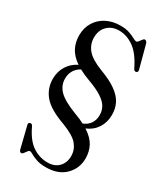

<svg xmlns="http://www.w3.org/2000/svg" viewBox="-220 -801 931 1083"><g transform="rotate(30 245.0 -260.0)"><path d="M145.5 157.5Q139 157.5 132.8 166Q126.5 174.5 120.2 183.2Q114 192 108 192Q96 192 92.5 177.5L58 38Q54 23.5 66 20Q77.5 16.5 84.5 31Q119 104.5 164 134.2Q209 164 261.5 164Q307 164 333.5 136.8Q360 109.5 360 66.5Q360 25 333.2 -7.5Q306.5 -40 229.5 -69.5Q130 -105 91 -151.8Q52 -198.5 52 -261Q52 -307.5 74.8 -344.2Q97.5 -381 138.5 -401Q95 -430.5 76.5 -466.8Q58 -503 58 -547Q58 -596 80.8 -633Q103.5 -670 143.2 -690.5Q183 -711 234 -711Q269.5 -711 293.2 -702.5Q317 -694 331.5 -685.8Q346 -677.5 353.5 -677.5Q360 -677.5 366.2 -686Q372.5 -694.5 378.8 -703Q385 -711.5 391.5 -711.5Q403.5 -711.5 408.5 -694.5L447.5 -549Q452.5 -532.5 439.5 -528.5Q428 -525.5 421.5 -539Q383 -618.5 337 -650.8Q291 -683 240.5 -683Q194.5 -683 165.5 -654.2Q136.5 -625.5 136.5 -578Q136.5 -534.5 164.5 -500.5Q192.5 -466.5 265 -438.5Q333.5 -413 372.2 -384.5Q411 -356 427.2 -322.8Q443.5 -289.5 443 -249.5Q443 -201.5 419 -164.5Q395 -127.5 351.5 -109.5Q399 -79 418 -43Q437 -7 437 37Q437 101.5 392 146.8Q347 192 266 192Q229 192 204.5 183.2Q180 174.5 165.8 166Q151.5 157.5 145.5 157.5ZM259 -153.5Q295.5 -140.5 323.5 -125.5Q352.5 -136.5 368 -159.5Q383.5 -182.5 383.5 -213.5Q384 -241.5 371.2 -265.2Q358.5 -289 326 -310.8Q293.5 -332.5 235 -354Q194.5 -368.5 164 -385.5Q139.5 -373 125.2 -349.8Q111 -326.5 111 -296Q111 -251 143.8 -218Q176.5 -185 259 -153.5Z"/></g></svg>

Font: Fraunces 144pt Soft
Style: Regular
Weight: 400
Version: Version 1.000;[0bf87f6ff]